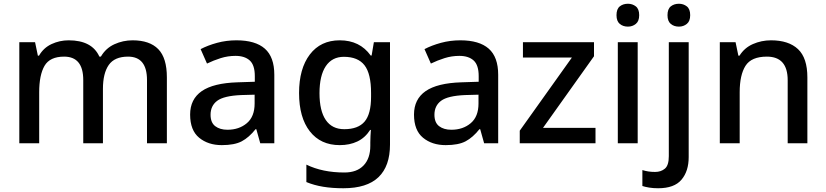

<svg xmlns="http://www.w3.org/2000/svg" viewBox="-20 -764 4406 1024"><path d="M687 -549Q778 -549 824 -502Q870 -455 870 -351V0H764V-337Q764 -462 663 -462Q591 -462 560 -417.5Q529 -373 529 -290V0H424V-337Q424 -462 322 -462Q246 -462 217.5 -413Q189 -364 189 -272V0H83V-539H167L182 -467H188Q212 -509 255 -529Q298 -549 346 -549Q471 -549 510 -462H518Q544 -507 590 -528Q636 -549 687 -549Z M1241 -549Q1342 -549 1392.5 -504.5Q1443 -460 1443 -365V0H1368L1347 -75H1343Q1308 -31 1269.5 -10.5Q1231 10 1163 10Q1090 10 1042 -29.5Q994 -69 994 -153Q994 -235 1056 -278Q1118 -321 1247 -325L1339 -328V-358Q1339 -417 1312 -441.5Q1285 -466 1236 -466Q1195 -466 1157 -454Q1119 -442 1084 -425L1050 -502Q1088 -522 1137.5 -535.5Q1187 -549 1241 -549ZM1266 -257Q1174 -253 1138.5 -226.5Q1103 -200 1103 -152Q1103 -110 1128 -91Q1153 -72 1193 -72Q1255 -72 1296.5 -107Q1338 -142 1338 -212V-259Z M1792 -549Q1899 -549 1957 -468H1962L1974 -539H2060V7Q2060 122 1998.5 181Q1937 240 1811 240Q1752 240 1703.5 232Q1655 224 1614 207V114Q1700 156 1817 156Q1883 156 1919 118.5Q1955 81 1955 13V-5Q1955 -18 1956 -39Q1957 -60 1958 -71H1954Q1927 -29 1886 -9.5Q1845 10 1792 10Q1690 10 1632.5 -63.5Q1575 -137 1575 -268Q1575 -398 1632.5 -473.5Q1690 -549 1792 -549ZM1814 -461Q1751 -461 1717.5 -411Q1684 -361 1684 -267Q1684 -173 1717.5 -124Q1751 -75 1816 -75Q1890 -75 1924.5 -115.5Q1959 -156 1959 -248V-268Q1959 -371 1924 -416Q1889 -461 1814 -461Z M2435 -549Q2536 -549 2586.5 -504.5Q2637 -460 2637 -365V0H2562L2541 -75H2537Q2502 -31 2463.5 -10.5Q2425 10 2357 10Q2284 10 2236 -29.5Q2188 -69 2188 -153Q2188 -235 2250 -278Q2312 -321 2441 -325L2533 -328V-358Q2533 -417 2506 -441.5Q2479 -466 2430 -466Q2389 -466 2351 -454Q2313 -442 2278 -425L2244 -502Q2282 -522 2331.5 -535.5Q2381 -549 2435 -549ZM2460 -257Q2368 -253 2332.5 -226.5Q2297 -200 2297 -152Q2297 -110 2322 -91Q2347 -72 2387 -72Q2449 -72 2490.5 -107Q2532 -142 2532 -212V-259Z M3156 0H2752V-67L3030 -457H2769V-539H3148V-464L2876 -82H3156Z M3329 -744Q3353 -744 3371 -730Q3389 -716 3389 -683Q3389 -651 3371 -636.5Q3353 -622 3329 -622Q3303 -622 3285.5 -636.5Q3268 -651 3268 -683Q3268 -716 3285.5 -730Q3303 -744 3329 -744ZM3381 -539V0H3275V-539Z M3540 -683Q3540 -716 3557.5 -730Q3575 -744 3601 -744Q3625 -744 3643 -730Q3661 -716 3661 -683Q3661 -651 3643 -636.5Q3625 -622 3601 -622Q3575 -622 3557.5 -636.5Q3540 -651 3540 -683ZM3490 240Q3464 240 3442.5 236.5Q3421 233 3406 228V143Q3422 148 3438 150.5Q3454 153 3474 153Q3505 153 3526 135.5Q3547 118 3547 69V-539H3653V74Q3653 149 3614.5 194.5Q3576 240 3490 240Z M4092 -549Q4186 -549 4236 -502Q4286 -455 4286 -351V0H4181V-336Q4181 -462 4070 -462Q3987 -462 3956 -413Q3925 -364 3925 -272V0H3819V-539H3903L3918 -467H3924Q3950 -509 3995.5 -529Q4041 -549 4092 -549Z"/></svg>

Font: Noto Sans Sinhala Medium
Style: Regular
Weight: 500
Designer: Jelle Bosma - Monotype Design Team
Foundry: Monotype Imaging Inc.
Version: Version 2.006; ttfautohint (v1.8.4.7-5d5b)